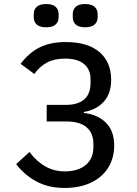

<svg xmlns="http://www.w3.org/2000/svg" viewBox="-20 -918 680 950"><path d="M60 -106 126 -166Q198 -70 300 -70Q366 -70 404 -101.5Q442 -133 442 -189V-208Q442 -259 408.5 -288Q375 -317 309 -317H211V-399H304Q428 -399 428 -508V-526Q428 -574 396 -601Q364 -628 302 -628Q249 -628 212.5 -608.5Q176 -589 150 -552L82 -602Q122 -656 175.5 -683Q229 -710 305 -710Q414 -710 472 -660.5Q530 -611 530 -523Q530 -455 493 -414.5Q456 -374 395 -364V-359Q462 -352 503.5 -311.5Q545 -271 545 -198Q545 -136 515.5 -88.5Q486 -41 430.5 -14.5Q375 12 300 12Q220 12 160.5 -20Q101 -52 60 -106ZM147 -832V-848Q147 -871 162 -884.5Q177 -898 209 -898Q240 -898 255 -884.5Q270 -871 270 -848V-832Q270 -810 255 -796.5Q240 -783 209 -783Q177 -783 162 -796.5Q147 -810 147 -832ZM340 -848Q340 -871 355 -884.5Q370 -898 401 -898Q433 -898 448 -884.5Q463 -871 463 -848V-832Q463 -810 448 -796.5Q433 -783 401 -783Q370 -783 355 -796.5Q340 -810 340 -832Z"/></svg>

Font: Writer
Style: Regular
Weight: 400
Monospace: yes
Designer: Mike Abbink, Paul van der Laan, Pieter van Rosmalen
Foundry: Bold Monday
Version: Version 2.001 2020